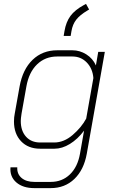

<svg xmlns="http://www.w3.org/2000/svg" viewBox="-20 -766 604 989"><path d="M34 96H69Q67 130 91 150.5Q115 171 157 171H241Q300 171 340 132.5Q380 94 392 26L413 -93Q380 -49 340 -24.5Q300 0 261 0H187Q125 0 88.5 -38.5Q52 -77 52 -140Q52 -162 56 -181L81 -321Q97 -409 148 -458Q199 -507 275 -507H353Q391 -507 424.5 -486Q458 -465 474 -429L486 -499H520L427 26Q412 109 363 156Q314 203 241 203H157Q98 203 64 173.5Q30 144 34 96ZM259 -32Q309 -32 354 -70.5Q399 -109 424 -155L461 -364Q457 -413 427 -444Q397 -475 353 -475H275Q213 -475 171 -434.5Q129 -394 116 -321L91 -181Q87 -155 87 -143Q87 -92 114 -62Q141 -32 187 -32ZM312 -605Q320 -653 343 -684Q366 -715 412 -740L423 -746L439 -717L429 -711Q392 -689 373 -665Q354 -641 348 -605L344 -581H308Z"/></svg>

Font: Bai Jamjuree ExtraLight
Style: Italic
Weight: 275
Italic angle: -10°
Version: Version 1.000; ttfautohint (v1.6)